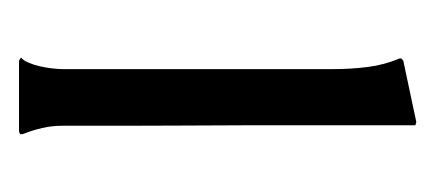

<svg xmlns="http://www.w3.org/2000/svg" viewBox="-148 -310 458 202"><g transform="rotate(90 81.0 -209.0)"><path d="M121.1 -3.9V-1Q120.6 -1 119.6 -0.5Q118.7 0 118.2 0H43.9L40.5 -2Q43.5 -4.4 45.9 -10Q48.3 -15.6 49.8 -22.2Q51.3 -28.8 52 -35.2Q52.7 -41.5 52.7 -45.4V-331.5Q52.7 -349.1 50.5 -366.7Q48.3 -384.3 41.5 -400.4V-402.3L43.9 -404.3L108.4 -418L111.8 -417Q111.8 -416.5 111.8 -401.4Q111.8 -386.2 111.8 -361.6Q111.8 -336.9 111.8 -305.4Q111.8 -273.9 111.8 -240.2Q111.8 -206.5 112.1 -173.8Q112.3 -141.1 112.3 -114.3Q112.3 -87.4 112.3 -68.8Q112.3 -50.3 112.3 -45.4Q112.3 -34.7 114.7 -24.2Q117.2 -13.7 121.1 -3.9Z"/></g></svg>

Font: CAT Linz
Style: Regular
Weight: 400
Designer: Peter Wiegel
Foundry: Peter Wiegel
Version: Version 1.08